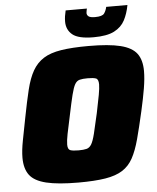

<svg xmlns="http://www.w3.org/2000/svg" viewBox="-60 -941 819 1000"><g transform="rotate(-5 350.0 -441.5)"><path d="M310 8Q203 8 141.5 -7Q80 -22 55 -55.5Q30 -89 30 -146Q30 -184 40 -235.5Q50 -287 63 -354Q79 -437 93.5 -496.5Q108 -556 130 -594.5Q152 -633 187.5 -655.5Q223 -678 280 -687Q337 -696 423 -696Q530 -696 590 -681Q650 -666 675 -632.5Q700 -599 700 -541Q700 -502 691.5 -451Q683 -400 668 -334Q649 -250 633 -190.5Q617 -131 596 -92.5Q575 -54 540.5 -32Q506 -10 450.5 -1Q395 8 310 8ZM325 -159Q351 -159 366.5 -163Q382 -167 392 -183.5Q402 -200 411.5 -238Q421 -276 436 -344Q448 -401 454.5 -437Q461 -473 461 -492Q461 -519 447.5 -524Q434 -529 404 -529Q378 -529 362.5 -525Q347 -521 337.5 -504.5Q328 -488 318.5 -450Q309 -412 295 -344Q282 -285 275 -249.5Q268 -214 268 -194Q268 -169 281.5 -164Q295 -159 325 -159ZM454 -739Q375 -739 344 -764.5Q313 -790 313 -833Q313 -847 315 -861Q317 -875 321 -891H432Q431 -885 429.5 -879Q428 -873 428 -868Q428 -857 437 -850Q446 -843 471 -843Q509 -843 519 -857.5Q529 -872 533 -891H644Q636 -847 618 -812.5Q600 -778 562 -758.5Q524 -739 454 -739Z"/></g></svg>

Font: Saira Black
Style: Italic
Weight: 900
Italic angle: -12°
Designer: Hector Gatti with collaboration of the Omnibus-Type team
Foundry: Omnibus-Type
Version: Version 1.100; ttfautohint (v1.8.3)